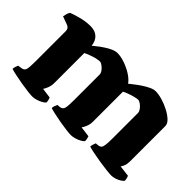

<svg xmlns="http://www.w3.org/2000/svg" viewBox="-72 -777 1054 1054"><g transform="rotate(45 455.5 -250.0)"><path d="M209 0Q198 0 172.5 -3Q147 -6 117.5 -11Q88 -16 63 -21.5Q38 -27 26 -31Q26 -39 29 -48.5Q32 -58 35 -65L60 -69Q77 -72 81.5 -87Q86 -102 86 -147V-385Q86 -394 81.5 -401.5Q77 -409 67 -413L18 -431Q20 -443 23 -453.5Q26 -464 32 -472Q49 -479 87.5 -489.5Q126 -500 163 -500Q199 -500 219.5 -480.5Q240 -461 243 -428Q257 -440 280 -457Q303 -474 328 -487Q353 -500 372 -500Q398 -500 430 -489Q462 -478 489.5 -460.5Q517 -443 532 -422Q541 -429 557.5 -442Q574 -455 593.5 -468Q613 -481 633 -490.5Q653 -500 668 -500Q691 -500 720.5 -491.5Q750 -483 777.5 -468.5Q805 -454 823 -437Q841 -420 841 -402V-128Q841 -106 835 -92Q829 -78 824 -72L889 -64Q891 -59 893.5 -50.5Q896 -42 896 -32Q891 -25 878 -17Q865 -9 850 -4.5Q835 0 823 0Q811 0 784 -3Q757 -6 725.5 -11Q694 -16 667.5 -21.5Q641 -27 629 -31Q629 -39 632 -48.5Q635 -58 638 -65L658 -67Q668 -69 673.5 -74.5Q679 -80 681.5 -97Q684 -114 684 -147V-348Q684 -355 678.5 -364Q673 -373 665 -381Q657 -389 648 -394Q639 -399 634 -399Q625 -399 607 -394.5Q589 -390 571.5 -383.5Q554 -377 543 -371V-139Q543 -117 535.5 -99Q528 -81 521 -72L582 -64Q583 -61 585.5 -51.5Q588 -42 588 -32Q583 -25 568.5 -17Q554 -9 537.5 -4.5Q521 0 509 0Q497 0 472.5 -3Q448 -6 419.5 -11Q391 -16 366.5 -21.5Q342 -27 330 -31Q330 -39 333.5 -49Q337 -59 340 -65L360 -67Q377 -70 381.5 -86Q386 -102 386 -147V-348Q386 -355 381 -364Q376 -373 367.5 -381Q359 -389 351 -394Q343 -399 337 -399Q329 -399 316 -396.5Q303 -394 289 -389.5Q275 -385 262.5 -380Q250 -375 243 -371V-139Q243 -118 236 -99.5Q229 -81 222 -72L281 -64Q283 -60 285.5 -51Q288 -42 288 -32Q283 -25 268.5 -17Q254 -9 238 -4.5Q222 0 209 0Z"/></g></svg>

Font: Texturina Medium 12pt ExtraBold
Style: Regular
Weight: 800
Version: Version 1.002